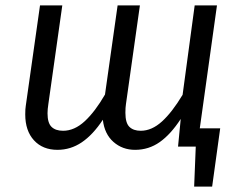

<svg xmlns="http://www.w3.org/2000/svg" viewBox="-20 -546 897 715"><path d="M800 -68 770 149H703L709 0H643L653 -103Q616 -46 575 -17Q534 12 483 12Q436 12 402.5 -17.5Q369 -47 363 -100Q326 -44 284.5 -16Q243 12 194 12Q139 12 106.5 -23.5Q74 -59 74 -120Q74 -141 76 -152L129 -526H212L160 -158Q157 -139 157 -124Q157 -88 172 -73.5Q187 -59 215 -59Q257 -59 295.5 -94.5Q334 -130 371 -194L418 -526H501L449 -158Q447 -146 447 -126Q447 -88 462 -73.5Q477 -59 504 -59Q545 -59 583 -93.5Q621 -128 660 -193L705 -526H788L724 -68Z"/></svg>

Font: Fira Sans Book
Style: Italic
Weight: 350
Italic angle: -8°
Designer: bBox Type GmbH & Carrois Corporate GbR & Edenspiekermann AG
Foundry: bBox Type GmbH & Carrois Corporate GbR & Edenspiekermann AG
Version: Version 4.301